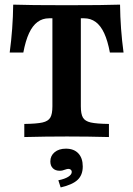

<svg xmlns="http://www.w3.org/2000/svg" viewBox="-20 -591 575 828"><path d="M206 -132.6V-512.1H191.5Q163.5 -512.1 141.9 -496.2Q120.3 -480.3 105.2 -447.7Q90.1 -415 80.6 -364.4H21.8Q35.7 -467.6 36.9 -571Q104.2 -568.5 267.7 -568.5Q430.4 -568.5 497.7 -571Q498.9 -467.6 512.8 -364.4H453.9Q444.5 -415 429.4 -447.7Q414.3 -480.3 392.7 -496.2Q371.1 -512.1 343 -512.1H328.6V-132.6Q328.6 -99.1 337.7 -83.8Q346.7 -68.4 371.4 -62.8Q396.1 -57.2 449.8 -56.5V0Q359.6 -2.4 269 -2.4Q178.1 -2.4 84.8 0V-56.5Q138.5 -57.2 163.2 -62.8Q187.9 -68.4 196.9 -83.8Q206 -99.1 206 -132.6ZM289.5 150.2Q289.5 144.5 285.4 140.9Q281.4 137.3 274.9 137.3Q269.7 137.3 260.7 140.5Q255.8 142.5 249.8 144Q243.8 145.4 237.2 145.4Q218.8 145.4 207.9 134.6Q197.1 123.8 197.1 105.1Q197.1 80.8 215.6 65.4Q234.1 50.1 264.3 50.1Q298.6 50.1 317.7 70.3Q336.9 90.5 336.9 126.9Q336.9 163.7 314.6 184.7Q292.2 205.7 241.6 217.3L231.6 186.5Q259.1 181 274.3 171.4Q289.5 161.8 289.5 150.2Z"/></svg>

Font: Playfair Micro SmCond SmLight
Style: Regular
Weight: 360
Width: 4
Designer: Claus Eggers Sørensen
Foundry: Claus Eggers Sørensen
Version: Version 2.100;Glyphs 3.2 (3219)